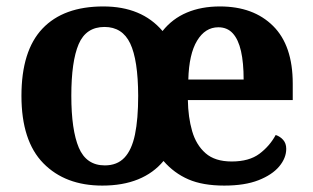

<svg xmlns="http://www.w3.org/2000/svg" viewBox="-20 -569 976 599"><path d="M299.2 10Q183.6 10 115.3 -59.6Q46.9 -129.2 46.9 -270.2Q46.9 -410.7 112.5 -479.8Q178.1 -548.9 302.2 -548.9Q362.2 -548.9 408.2 -529.8Q454.2 -510.8 487.1 -472.2Q517.8 -510.8 563 -529.8Q608.1 -548.9 666.1 -548.9Q770.7 -548.9 832 -488Q893.3 -427.2 893.3 -308.2V-256.9H566.1Q566.9 -203.4 579.4 -160.1Q591.9 -116.8 621.3 -91Q650.6 -65.2 702.9 -65.2Q757.2 -65.2 789.4 -89.3Q821.5 -113.4 840.1 -147.9Q854.1 -143.2 863.5 -132.5Q873 -121.7 873 -104.7Q873 -76 851.1 -49.8Q829.2 -23.6 786.5 -6.8Q743.7 10 679.6 10Q612.6 10 567.9 -9.4Q523.1 -28.8 490.1 -66.8Q458.8 -29 410.9 -9.5Q363 10 299.2 10ZM307 -53Q345.4 -53 368.2 -77.1Q391 -101.1 401.1 -149.3Q411.1 -197.5 411.1 -270Q410.7 -382 386.2 -433.5Q361.7 -484.9 306 -484.9Q248.4 -484.9 225.4 -431.2Q202.5 -377.5 202.5 -270.2Q202.5 -163.4 225.9 -108.2Q249.4 -53 307 -53ZM740.1 -320.8Q740.1 -373.2 731.9 -409.5Q723.7 -445.7 706.4 -464.8Q689.1 -483.9 661.2 -483.9Q620.2 -483.9 594.9 -442.1Q569.6 -400.4 567.5 -320.8Z"/></svg>

Font: Noto Serif Sinhala
Style: Regular
Weight: 400
Designer: Jelle Bosma - Monotype Design Team
Foundry: Monotype Imaging Inc.
Version: Version 2.006